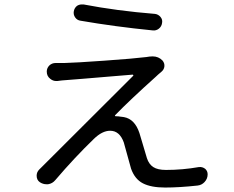

<svg xmlns="http://www.w3.org/2000/svg" viewBox="-20 -799 1040 852"><path d="M337.9 -707Q322.3 -709 313.5 -721.7Q304.7 -734.4 307.6 -749.5Q310.5 -764.6 322.3 -773.4Q332 -779.3 342.8 -779.3Q346.7 -779.3 350.6 -779.3Q498 -751 668 -737.3Q682.6 -735.4 692.4 -723.6Q702.1 -711.9 699.2 -697.3Q697.3 -681.6 685.1 -671.9Q672.9 -662.1 657.2 -664.1Q490.2 -680.7 337.9 -707ZM642.6 -547.9Q650.4 -548.8 657.2 -548.8Q683.6 -548.8 701.2 -530.3Q710.9 -518.6 709.5 -504.4Q708 -490.2 696.3 -480.5Q679.7 -466.8 670.9 -458Q556.6 -355.5 491.2 -288.1Q489.3 -287.1 490.2 -285.2Q491.2 -283.2 493.2 -283.2Q505.9 -283.2 515.6 -281.2Q518.6 -281.2 523.4 -280.3Q528.3 -279.3 530.3 -279.3Q578.1 -270.5 598.6 -209Q601.6 -200.2 613.8 -158.2Q626 -116.2 631.8 -97.7Q640.6 -70.3 660.2 -57.6Q679.7 -44.9 716.8 -44.9Q790 -44.9 862.3 -57.6Q877.9 -59.6 890.6 -49.8Q901.4 -40 901.4 -25.4Q901.4 -5.9 887.7 8.8Q875 22.5 856.4 24.4Q775.4 33.2 712.9 33.2Q650.4 33.2 614.3 14.6Q578.1 -3.9 561.5 -50.8Q557.6 -65.4 545.4 -108.9Q533.2 -152.3 529.3 -167Q510.7 -218.8 468.8 -218.8Q433.6 -218.8 396.5 -182.6Q311.5 -100.6 225.6 0Q212.9 15.6 193.4 18.6Q189.5 18.6 185.5 18.6Q170.9 18.6 157.2 9.8Q142.6 0 142.6 -19.5Q142.6 -35.2 154.3 -46.9Q161.1 -53.7 168 -60.5Q208 -99.6 571.3 -462.9Q572.3 -463.9 571.3 -465.8Q570.3 -467.8 568.4 -467.8Q533.2 -464.8 474.1 -460Q415 -455.1 351.1 -449.7Q287.1 -444.3 271.5 -443.4Q253.9 -442.4 234.4 -439.5Q232.4 -439.5 229.5 -439.5Q214.8 -439.5 203.1 -449.2Q187.5 -460.9 187.5 -481.4Q187.5 -496.1 198.2 -507.8Q210 -519.5 227.5 -519.5Q227.5 -519.5 228.5 -519.5Q235.4 -519.5 243.2 -519.5Q255.9 -519.5 267.6 -519.5Q312.5 -520.5 443.8 -529.8Q575.2 -539.1 629.9 -545.9Q635.7 -546.9 642.6 -547.9Z"/></svg>

Font: Gen Jyuu Gothic Regular
Style: Regular
Weight: 400
Designer: [Source Han Sans]
Ryoko NISHIZUKA  (kana & ideographs); Paul D. Hunt (Latin, Greek & Cyrillic); Wenlong ZHANG  (bopomofo
Version: Version 1.002.20150607